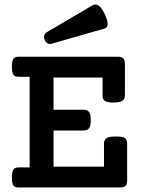

<svg xmlns="http://www.w3.org/2000/svg" viewBox="-20 -831 640 851"><path d="M388.7 -806.6Q396 -811 402.8 -811Q408.2 -811 416 -807.1Q428.7 -799.8 442.9 -771Q457 -742.7 457 -725.1Q457 -708 443.4 -704.6L209 -637.2Q206.5 -636.2 201.2 -636.2Q193.4 -636.2 187 -641.4Q180.7 -646.5 177.7 -655.3Q175.3 -661.6 175.3 -667Q175.3 -673.8 178.7 -679.7Q182.1 -685.5 188.5 -689ZM217.3 -92.3H440.9V-195.3Q440.9 -212.4 453.6 -219.7Q464.8 -226.1 494.1 -226.1Q522 -226.1 532.7 -219.7Q543.5 -212.9 543.5 -195.3V-32.2Q543.5 -14.6 536.4 -7.3Q529.3 0 512.2 0H63.5Q54.2 0 48.6 -2Q43 -3.9 39.6 -8.8Q32.7 -18.6 32.7 -44.4Q32.7 -69.8 40 -80.1Q43.5 -85 49.1 -86.9Q54.7 -88.9 63.5 -88.9H111.3V-490.7H63.5Q54.2 -490.7 48.3 -492.7Q42.5 -494.6 39.6 -500Q32.7 -508.8 32.7 -535.2Q32.7 -561 39.6 -570.8Q43 -575.7 48.8 -577.6Q54.7 -579.6 63.5 -579.6H502.4Q519.5 -579.6 526.6 -572.3Q533.7 -564.9 533.7 -547.4V-407.7Q533.7 -391.1 521.5 -383.8Q509.3 -376.5 481.9 -376.5Q455.1 -376.5 444.8 -383.8Q434.6 -390.6 434.6 -407.7V-487.3H217.3V-344.7H339.4Q356 -344.7 362.5 -343.3Q369.1 -341.8 373.5 -335.9Q382.3 -327.1 382.3 -299.8Q382.3 -287.1 380.9 -278.3Q379.4 -269.5 375 -263.2Q370.6 -256.3 363.8 -254.4Q356.9 -252.4 340.3 -252.4H217.3Z"/></svg>

Font: Courier Prime SemiBold
Style: Regular
Weight: 600
Designer: Alan Dague-Greene
Foundry: Quote-Unquote Apps
Version: Version 1.202